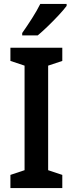

<svg xmlns="http://www.w3.org/2000/svg" viewBox="-20 -957 370 977"><path d="M297 0H33V-67L105 -91V-623L33 -647V-714H297V-647L225 -623V-91L297 -67ZM319 -927Q305 -908 279 -880Q253 -852 224 -824Q195 -796 172 -777H93V-789Q119 -826 143.5 -864.5Q168 -903 185 -937H319Z"/></svg>

Font: Noto Sans Hebrew Condensed SemiBold
Style: Regular
Weight: 600
Width: 3
Designer: Monotype Design Team
Foundry: Monotype Imaging Inc.
Version: Version 2.004; ttfautohint (v1.8.4.7-5d5b)